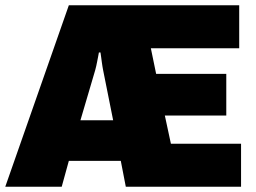

<svg xmlns="http://www.w3.org/2000/svg" viewBox="-22 -708 970 728"><path d="M-2 0 239 -688H885V-525H550L570 -428H836V-270H603L626 -163H892V0H455L436 -98H239L212 0ZM283 -252H407L369 -442Q368 -448 366.5 -456Q365 -464 364 -473Q363 -482 361.5 -491.5Q360 -501 359 -509H353Q352 -502 350 -493Q348 -484 346.5 -475Q345 -466 343 -458Q341 -450 339 -442Z"/></svg>

Font: Archivo SemiCondensed Black
Style: Regular
Weight: 900
Width: 4
Designer: Hector Gatti
Foundry: Omnibus-Type
Version: Version 2.001